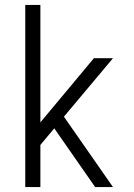

<svg xmlns="http://www.w3.org/2000/svg" viewBox="-20 -755 540 775"><path d="M82 0V-735H143V-261L359 -520H436L238 -284L436 0H364L199 -237L143 -170V0Z"/></svg>

Font: Iosevka Custom Light
Style: Regular
Weight: 300
Monospace: yes
Designer: Belleve Invis
Foundry: Belleve Invis
Version: Version 27.3.5